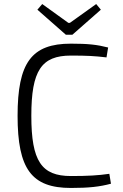

<svg xmlns="http://www.w3.org/2000/svg" viewBox="-20 -918 607 950"><path d="M479 -870 456 -898 326 -805H318L189 -898L165 -870L306 -746H338ZM521 -58C466 -50 415 -47 331 -47C185 -47 135 -121 135 -345C135 -569 185 -643 331 -643C410 -643 448 -641 507 -634L515 -683C460 -697 416 -702 331 -702C136 -702 67 -608 67 -345C67 -82 136 12 331 12C420 12 473 6 529 -9Z"/></svg>

Font: SnT
Style: Regular
Weight: 300
Designer: Natanael Gama
Version: Version 1.001;PS 001.001;hotconv 1.0.70;makeotf.lib2.5.58329